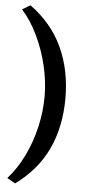

<svg xmlns="http://www.w3.org/2000/svg" viewBox="-60 -759 423 951"><g transform="rotate(5 152.0 -283.5)"><path d="M53.2 159.7 12.2 136.7Q57.6 86.4 91.3 17.8Q125 -50.8 143.1 -128.4Q161.1 -206.1 161.1 -282.2Q161.1 -356.9 142.6 -435.1Q124 -513.2 90.3 -583Q56.6 -652.8 12.2 -702.1L52.2 -725.6Q159.7 -647.9 212.2 -535.2Q264.6 -422.4 264.6 -282.2Q264.6 -140.1 212.9 -29.5Q161.1 81.1 53.2 159.7Z"/></g></svg>

Font: Vesper Libre Medium
Style: Regular
Weight: 500
Designer: Robert Keller & Kimya Gandhi
Foundry: Mota Italic
Version: Version 1.058